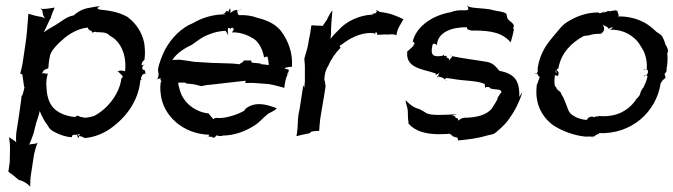

<svg xmlns="http://www.w3.org/2000/svg" viewBox="-20 -496 2494 711"><path d="M85 -444C82 -409 80 -369 74 -331L64 -264C62 -251 58 -235 55 -224V-223C57 -224 62 -221 63 -219L69 -176C69 -175 70 -174 71 -174C69 -164 66 -154 63 -143C63 -142 61 -142 61 -142H60C59 -131 58 -120 56 -109L50 -66L42 -15C39 1 39 19 40 32C36 24 21 19 15 12L14 13C15 26 18 43 17 59L16 105L11 140C24 149 37 159 48 169C49 169 51 172 51 172C51 171 53 171 54 171C69 176 83 185 92 195V194C92 181 92 164 95 148L106 76C109 62 114 45 119 33H118C116 35 108 37 103 37C99 37 92 38 88 40C93 28 100 12 104 -1L114 -41C119 -55 124 -70 127 -85C135 -66 144 -47 157 -31C163 -18 172 -12 184 -6C202 3 222 11 245 12H246C248 0 252 4 265 3C265 3 263 4 263 4C263 4 264 4 265 4L266 3C269 2 273 1 276 -1C275 1 273 4 273 7C280 9 287 11 290 13C291 13 291 14 291 15H292C320 14 349 4 377 -12C435 -49 492 -112 500 -200L502 -201V-202C501 -206 506 -223 515 -223C517 -223 520 -222 521 -221V-222C516 -222 518 -235 517 -235C515 -236 511 -238 508 -239C504 -248 511 -254 516 -259C514 -258 512 -256 510 -255C504 -252 503 -257 506 -264C507 -267 513 -273 515 -275C518 -296 517 -317 514 -337C506 -376 484 -410 451 -434C418 -452 385 -457 346 -461V-462H345C345 -462 343 -465 340 -465V-466C343 -469 348 -471 351 -473C336 -472 320 -469 305 -466C280 -461 263 -448 254 -440L253 -438C252 -438 253 -439 252 -439C224 -433 209 -417 185 -403C171 -395 155 -386 142 -376C148 -389 157 -407 164 -423L168 -429C171 -442 177 -456 182 -467V-468C170 -466 155 -463 142 -463C138 -462 134 -463 132 -465L130 -464C133 -463 136 -459 137 -455L139 -443C140 -438 144 -433 147 -428C142 -431 136 -433 131 -434H130C115 -436 98 -441 86 -445ZM135 -222C143 -244 151 -237 159 -244C160 -258 161 -271 164 -283C165 -305 190 -331 222 -358C247 -377 275 -391 305 -394C305 -391 309 -386 312 -384C316 -381 317 -386 322 -376L321 -374C322 -375 329 -379 335 -378H336V-377C349 -376 375 -379 386 -364C429 -343 450 -288 443 -232C442 -233 436 -234 433 -234C428 -234 424 -236 422 -234C420 -232 416 -232 414 -232C417 -231 421 -228 424 -225C438 -211 436 -213 430 -205C430 -205 431 -206 431 -206C431 -206 429 -205 429 -205V-201C420 -145 376 -91 329 -67C317 -63 304 -60 290 -60C290 -61 287 -62 286 -62C270 -63 270 -71 262 -66V-65C261 -64 260 -64 259 -63C235 -64 215 -71 199 -80C166 -98 153 -131 152 -177C150 -192 153 -209 157 -223V-224C148 -220 140 -230 135 -222ZM262 -65C262 -64 262 -64 261 -64C261 -64 262 -65 262 -65ZM265 4H266C268 5 270 6 273 7V9C271 17 271 18 265 5ZM502 -199H503V-200C502 -200 502 -199 502 -199ZM502 -201C505 -204 510 -206 505 -202L503 -200Z M564 -238C565 -236 566 -232 566 -230C568 -222 568 -210 562 -203C561 -202 560 -202 559 -201H560C561 -201 562 -203 563 -203C579 -209 580 -202 572 -202V-201C573 -201 575 -201 575 -200C580 -192 576 -190 576 -192C576 -193 577 -195 576 -196C573 -180 573 -164 575 -149C583 -67 659 1 756 3C755 4 753 6 752 8L749 10L750 11C751 10 752 9 752 8C755 11 759 11 763 10C769 14 771 18 782 6C782 5 783 4 784 3V5C786 9 804 8 804 7V6C848 6 891 -10 928 -35C952 -53 965 -73 983 -80C991 -84 998 -88 1005 -94C1004 -95 999 -98 991 -100C968 -108 924 -122 889 -93C888 -92 885 -88 886 -87C873 -79 856 -72 839 -67C822 -62 806 -58 784 -59V-60C783 -59 774 -59 773 -57C773 -56 772 -56 772 -55C767 -56 762 -65 753 -75V-76C741 -77 729 -80 719 -84C681 -99 653 -129 644 -169C642 -175 640 -183 640 -190H666L669 -187L697 -184C707 -182 717 -179 725 -177H726C734 -179 747 -182 757 -182L862 -194C871 -195 881 -196 890 -197C889 -196 889 -194 889 -193C890 -192 888 -190 888 -190V-189H916L973 -185C994 -182 1016 -175 1032 -171H1033C1034 -185 1039 -216 1049 -225L1048 -226C1048 -223 1044 -221 1042 -219C1045 -227 1055 -236 1046 -239C1043 -240 1037 -241 1033 -242C1035 -243 1037 -243 1038 -246C1039 -247 1041 -245 1045 -247C1050 -249 1057 -249 1061 -248V-249C1065 -298 1048 -345 1020 -382C997 -410 965 -422 933 -430C912 -438 889 -441 864 -440C864 -441 863 -442 862 -443C859 -447 859 -454 859 -457C856 -456 858 -462 847 -457C843 -455 836 -451 832 -447C834 -451 834 -457 833 -461C832 -468 833 -466 827 -457C826 -455 826 -453 827 -452C826 -453 821 -455 820 -455C818 -456 815 -451 813 -447L814 -446C814 -445 813 -444 814 -443C773 -443 731 -432 696 -411C650 -393 614 -354 591 -312C580 -290 570 -264 565 -240L566 -239C566 -238 565 -237 565 -236ZM618 -274C634 -298 660 -316 690 -330C707 -341 726 -359 758 -370C775 -377 796 -381 815 -382C819 -377 822 -372 824 -367L825 -368C824 -372 823 -381 824 -387C825 -396 831 -394 833 -388C836 -398 853 -393 841 -379C841 -378 839 -377 839 -377V-376C858 -377 875 -373 891 -367C907 -360 926 -352 937 -335C948 -321 955 -301 958 -283H959C959 -284 963 -286 965 -286H971V-285C973 -275 975 -265 975 -255C965 -256 957 -258 947 -258L944 -261L913 -264C911 -266 910 -270 910 -272H883C882 -268 877 -265 874 -263C873 -263 867 -259 867 -258C858 -259 844 -261 834 -261L769 -263H766L700 -267C682 -270 661 -273 645 -275ZM811 -443C804 -450 810 -449 813 -447ZM859 -457C859 -458 861 -459 861 -459H867C865 -458 861 -458 859 -457ZM867 -459H872V-460C871 -460 869 -460 867 -459Z M1107 -278C1107 -272 1109 -260 1109 -252V-195C1109 -187 1107 -179 1107 -172C1105 -174 1103 -177 1103 -180H1102C1102 -178 1101 -175 1102 -173L1090 -95C1089 -88 1086 -77 1085 -71V-70C1084 -63 1084 -54 1083 -47L1082 -24C1081 -14 1080 -2 1078 7L1079 8C1092 5 1109 0 1125 -2L1134 -9C1142 -10 1154 -12 1162 -11V-12C1163 -25 1164 -43 1166 -57L1173 -99C1175 -112 1178 -127 1180 -140L1186 -179C1185 -178 1185 -181 1185 -181L1183 -196V-197L1181 -198C1181 -216 1185 -237 1196 -253C1207 -279 1224 -302 1241 -319C1242 -318 1243 -318 1244 -318C1244 -318 1243 -317 1241 -319C1241 -319 1242 -320 1242 -320C1242 -320 1241 -320 1241 -320V-319C1241 -319 1240 -320 1240 -321C1239 -323 1239 -325 1237 -326C1244 -330 1251 -335 1259 -341C1288 -361 1327 -378 1366 -373C1367 -372 1368 -369 1369 -368C1369 -370 1369 -372 1370 -374C1373 -382 1378 -371 1377 -367H1378C1396 -368 1408 -369 1417 -368C1423 -369 1428 -369 1433 -369C1437 -369 1443 -368 1448 -365V-366C1450 -378 1453 -388 1458 -397L1474 -425C1445 -438 1428 -447 1385 -452C1383 -454 1381 -455 1379 -456C1377 -456 1376 -458 1375 -460L1374 -459C1375 -458 1375 -454 1375 -452C1373 -447 1365 -445 1361 -445C1360 -445 1360 -446 1360 -446C1360 -446 1358 -445 1358 -445C1359 -445 1360 -444 1360 -444V-442C1309 -440 1261 -416 1233 -384C1222 -374 1212 -363 1204 -352C1205 -358 1205 -364 1206 -370V-392C1207 -413 1209 -436 1211 -457C1204 -451 1199 -438 1193 -429L1192 -425C1186 -417 1180 -407 1175 -400C1169 -400 1162 -402 1154 -401C1147 -401 1139 -403 1134 -402H1133C1131 -386 1128 -366 1124 -349L1120 -326C1117 -311 1110 -292 1107 -279ZM1360 -441C1358 -439 1353 -440 1360 -441Z M1487 -304 1488 -303C1482 -243 1547 -240 1594 -224C1590 -220 1594 -218 1601 -222C1603 -224 1607 -226 1608 -228C1606 -225 1603 -218 1602 -213C1607 -211 1619 -211 1627 -202C1628 -202 1628 -202 1629 -201C1628 -202 1627 -202 1627 -202C1628 -203 1632 -205 1631 -208H1632V-207C1641 -206 1651 -205 1662 -203C1703 -196 1746 -198 1775 -185C1776 -182 1776 -172 1776 -170C1777 -172 1780 -174 1783 -174C1791 -172 1795 -175 1795 -175C1795 -175 1793 -174 1792 -172C1803 -160 1837 -171 1837 -154H1836C1832 -149 1818 -127 1823 -133C1822 -125 1812 -112 1802 -95C1783 -70 1743 -60 1699 -60L1696 -59C1695 -61 1682 -54 1676 -49C1678 -61 1670 -58 1666 -60C1666 -61 1666 -61 1667 -62C1668 -63 1661 -70 1651 -69C1651 -69 1665 -71 1670 -72L1671 -73C1627 -71 1573 -66 1556 -79C1549 -83 1535 -93 1523 -95C1510 -100 1496 -110 1483 -124L1482 -123C1483 -113 1489 -98 1490 -87L1491 -56C1492 -50 1493 -42 1493 -36L1494 -37C1519 -9 1558 1 1608 1C1619 1 1628 0 1639 0C1639 1 1640 1 1640 0C1641 0 1641 -4 1651 3C1654 6 1658 11 1660 13H1661C1659 11 1657 9 1657 6L1659 8C1662 14 1673 11 1674 15C1676 17 1676 23 1676 24H1677C1718 20 1751 16 1787 5C1794 3 1802 2 1808 0C1818 -6 1827 -15 1835 -22C1844 -31 1854 -39 1866 -57C1888 -87 1905 -123 1914 -153H1913L1903 -137C1905 -202 1882 -223 1829 -234C1817 -248 1810 -259 1788 -266C1743 -274 1696 -279 1654 -288C1655 -285 1646 -276 1642 -271L1643 -276C1643 -281 1637 -281 1634 -283C1633 -285 1634 -288 1634 -289C1634 -291 1627 -287 1625 -289C1624 -290 1624 -293 1625 -294H1624C1624 -293 1621 -291 1620 -290C1585 -283 1573 -291 1581 -326V-329H1582C1582 -329 1581 -337 1593 -333C1595 -332 1597 -330 1597 -328L1598 -329C1601 -381 1661 -396 1709 -395C1710 -394 1709 -391 1711 -388C1722 -382 1732 -382 1732 -383C1798 -383 1841 -375 1871 -339L1878 -364C1880 -372 1882 -381 1883 -389C1882 -390 1881 -390 1880 -390C1881 -393 1883 -399 1883 -401C1880 -412 1866 -418 1860 -426C1857 -432 1857 -441 1855 -445C1843 -454 1827 -453 1808 -458C1784 -465 1762 -464 1738 -467C1729 -468 1712 -470 1710 -476L1709 -475C1712 -473 1714 -467 1714 -463V-461C1712 -460 1709 -458 1707 -458C1692 -457 1675 -461 1650 -451C1573 -438 1518 -391 1508 -340H1509L1511 -342C1512 -341 1515 -334 1517 -332C1516 -332 1514 -333 1513 -333C1512 -334 1513 -328 1509 -324C1502 -318 1492 -309 1487 -304ZM1513 -343C1514 -344 1515 -344 1514 -343ZM1599 -215V-216H1598ZM1599 -215C1600 -214 1601 -213 1602 -213L1601 -208C1601 -209 1600 -210 1600 -211C1599 -212 1599 -214 1599 -215ZM1629 -201C1631 -199 1633 -197 1635 -196V-197C1634 -198 1631 -200 1629 -201ZM1644 -290C1647 -290 1650 -289 1653 -289C1654 -289 1654 -288 1654 -288C1651 -289 1647 -289 1644 -290ZM1713 -459C1712 -460 1713 -460 1714 -460C1714 -458 1715 -458 1713 -459ZM1712 -387C1713 -386 1713 -385 1714 -384V-385C1714 -386 1713 -386 1712 -387Z M1958 -222C1958 -222 1958 -223 1959 -223H1958ZM1959 -223C1960 -224 1962 -224 1963 -224C1964 -225 1967 -226 1969 -226V-225C1968 -224 1965 -223 1963 -223ZM1971 -244C1971 -237 1972 -233 1971 -229H1970C1970 -229 1969 -228 1969 -226C1969 -226 1970 -226 1970 -226C1970 -226 1969 -225 1969 -225C1969 -223 1971 -219 1975 -214C1976 -214 1978 -213 1978 -213C1977 -213 1976 -210 1978 -210C1978 -209 1978 -209 1979 -209L1978 -208C1969 -188 1971 -181 1970 -185C1970 -186 1970 -188 1969 -189C1957 -116 1985 -66 2026 -34C2059 -11 2109 7 2150 10C2157 9 2167 10 2167 10C2167 10 2174 10 2177 9H2179C2184 6 2189 3 2193 1C2195 0 2197 2 2197 1C2198 0 2198 -2 2198 -3C2317 2 2411 -80 2427 -190C2427 -190 2427 -189 2428 -190C2442 -213 2449 -200 2441 -221C2440 -223 2447 -227 2448 -233L2449 -239H2448C2452 -259 2453 -279 2451 -298C2456 -310 2454 -314 2444 -332C2441 -343 2437 -353 2432 -362C2426 -369 2418 -373 2411 -378C2397 -391 2381 -406 2359 -416C2332 -429 2301 -436 2269 -435C2270 -436 2271 -440 2271 -442C2271 -444 2268 -443 2267 -453V-454H2266C2264 -456 2261 -458 2259 -460V-459C2260 -458 2260 -457 2261 -457C2255 -458 2243 -455 2237 -454H2236C2236 -455 2235 -455 2234 -455C2233 -457 2224 -451 2219 -451V-452L2217 -451C2218 -451 2218 -450 2219 -449C2219 -448 2216 -448 2214 -451L2215 -456C2215 -455 2215 -454 2214 -453C2214 -454 2213 -454 2213 -455V-452C2208 -447 2200 -446 2198 -448C2198 -449 2197 -450 2197 -450C2149 -450 2111 -434 2078 -413C2060 -401 2049 -385 2032 -365C2004 -332 1980 -300 1971 -244ZM1973 -214H1975C1974 -214 1973 -215 1973 -215C1973 -215 1973 -214 1973 -214ZM2035 -218C2037 -217 2041 -216 2043 -215C2049 -214 2051 -229 2044 -234C2042 -235 2042 -236 2041 -237C2042 -239 2044 -241 2048 -243C2057 -300 2098 -339 2139 -361C2138 -362 2147 -364 2160 -365C2175 -370 2190 -371 2205 -371H2206C2210 -376 2218 -379 2217 -392C2216 -396 2214 -402 2212 -406C2214 -403 2218 -401 2222 -399C2232 -396 2234 -389 2234 -389C2234 -389 2238 -391 2239 -392C2256 -400 2248 -391 2240 -387V-386C2271 -387 2301 -377 2322 -360C2344 -344 2353 -325 2365 -304C2373 -284 2377 -263 2375 -241C2375 -241 2374 -240 2374 -240C2374 -240 2375 -239 2375 -239C2382 -236 2381 -222 2372 -217C2375 -216 2378 -216 2378 -215C2376 -200 2369 -185 2362 -171C2351 -159 2352 -150 2349 -144C2345 -138 2340 -132 2334 -127V-125C2302 -81 2255 -60 2192 -67C2192 -67 2195 -65 2198 -64C2196 -64 2192 -64 2190 -65C2189 -65 2182 -65 2181 -61C2176 -67 2156 -64 2154 -52C2132 -53 2113 -60 2098 -71C2082 -83 2084 -96 2065 -137C2062 -142 2058 -148 2056 -154C2052 -160 2042 -162 2040 -172C2038 -174 2037 -176 2035 -177C2032 -190 2033 -204 2035 -218ZM2039 -236C2040 -234 2040 -232 2040 -230L2041 -228V-226H2040C2038 -227 2036 -232 2039 -236ZM2151 23 2167 15C2161 18 2154 21 2151 23ZM2167 15 2179 9C2181 9 2183 8 2186 7ZM2265 -458 2266 -456V-459ZM2266 -456 2268 -454C2269 -453 2269 -453 2267 -454C2267 -455 2266 -455 2266 -456ZM2361 -211C2362 -211 2363 -212 2364 -213C2363 -212 2361 -212 2361 -211ZM2366 -237C2367 -237 2371 -239 2374 -240C2373 -240 2371 -239 2369 -239C2361 -239 2362 -235 2366 -237ZM2364 -213C2365 -214 2367 -216 2367 -218C2367 -218 2368 -218 2371 -217C2370 -216 2366 -215 2364 -213Z"/></svg>

Font: Charger Mayhem
Style: Obl
Weight: 400
Designer: Jasper
Foundry: Cannot Into Space Fonts
Version: Version 0.98